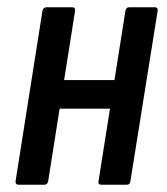

<svg xmlns="http://www.w3.org/2000/svg" viewBox="-20 -510 460 530"><path d="M260 0Q250 0 252 -10L326 -479Q328 -490 336 -490H407Q417 -490 415 -479L340 -10Q339 0 330 0ZM32 0Q22 0 23 -10L97 -479Q99 -490 109 -490H179Q189 -490 187 -479L113 -10Q111 0 102 0ZM132 -210 145 -289H312L299 -210Z"/></svg>

Font: Sofia Sans Condensed SemiBold
Style: Italic
Weight: 600
Italic angle: -9°
Version: Version 4.100